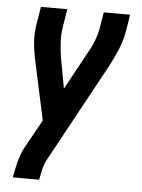

<svg xmlns="http://www.w3.org/2000/svg" viewBox="-53 -562 605 819"><g transform="rotate(5 250.0 -152.5)"><path d="M33 215 34 208Q40 176 48 144.5Q56 113 72 83L139 -38L84 -293Q76 -330 73 -368.5Q70 -407 77 -447L89 -520H202L190 -447Q184 -412 186 -378Q188 -344 193 -312L217 -181L303 -339Q304 -341 305 -342.5Q306 -344 307 -345V-346Q321 -370 331 -395.5Q341 -421 346 -447L358 -520H471L459 -447Q452 -407 436 -368.5Q420 -330 400 -293L170 129Q160 148 155.5 168Q151 188 147 208L146 215Z"/></g></svg>

Font: Iosevka Term Curly Oblique
Style: Bold
Weight: 700
Italic angle: -9°
Designer: Belleve Invis
Foundry: Belleve Invis
Version: Version 32.3.0